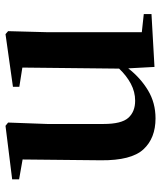

<svg xmlns="http://www.w3.org/2000/svg" viewBox="38 -624 601 718"><g transform="rotate(-90 339.0 -264.5)"><path d="M448.2 12.2 442.9 -85.9Q407.2 -40 360.6 -12Q314 16.1 255.9 16.1Q181.6 16.1 139.9 -29.3Q98.1 -74.7 99.1 -188L102.1 -481L27.8 -494.1V-520L228 -544.9L240.2 -535.2L234.9 -389.2V-178.2Q234.9 -111.3 257.8 -85.7Q280.8 -60.1 321.8 -60.1Q355 -60.1 385.3 -76.2Q415.5 -92.3 441.9 -120.1L445.8 -481.9L374 -493.2V-517.1L570.8 -544.9L582 -535.2L578.1 -389.2V-35.2L646 -27.8V1Z"/></g></svg>

Font: Source Han Serif TW
Style: Bold
Weight: 700
Designer: Ryoko NISHIZUKA Ë•øÂ°öÊ∂ºÂ≠ê (kana & ideographs); Frank Grie√ühammer (Latin, Greek & Cyrillic); Wenlong ZHANG Âº†ÊñáÈæô 
Foundry: Adobe
Version: Version 2.003;hotconv 1.1.1;makeotfexe 2.6.0